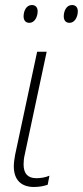

<svg xmlns="http://www.w3.org/2000/svg" viewBox="-20 -735 330 765"><path d="M257 -644C278 -644 290 -668 290 -690C290 -705 282 -715 267 -715C244 -715 234 -690 234 -670C234 -654 242 -644 257 -644ZM97 -644C118 -644 130 -668 130 -690C130 -705 122 -715 107 -715C84 -715 74 -690 74 -670C74 -654 82 -644 97 -644ZM115 10C138 10 156 6 170 1L177 -35C161 -28 142 -25 125 -25C91 -25 74 -43 74 -80C74 -91 75 -105 79 -121L166 -529H128L40 -117C37 -100 35 -85 35 -72C35 -16 67 10 115 10Z"/></svg>

Font: Noto Sans SemiCondensed ExtraLight
Style: Italic
Weight: 200
Width: 4
Italic angle: -12°
Designer: Monotype Design Team
Foundry: Monotype Imaging Inc.
Version: Version 2.013